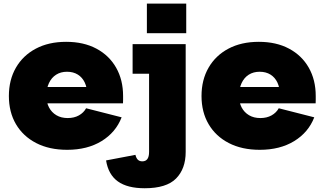

<svg xmlns="http://www.w3.org/2000/svg" viewBox="-20 -806 1772 1049"><path d="M347 12.5Q249 12.5 177.5 -24.5Q106 -61.5 67.2 -127.5Q28.5 -193.5 28.5 -281.5Q28.5 -369.5 67 -436.2Q105.5 -503 175.8 -540.2Q246 -577.5 341.5 -577.5Q437 -577.5 506.8 -540.2Q576.5 -503 614.5 -436.2Q652.5 -369.5 652.5 -281.5Q652.5 -269.5 652.5 -259.8Q652.5 -250 652 -241.5H455Q456 -252 456.2 -263.2Q456.5 -274.5 456.5 -287.5Q456.5 -326.5 443.2 -354.8Q430 -383 405.2 -398.5Q380.5 -414 346 -414Q312 -414 286.8 -398Q261.5 -382 247.5 -352.2Q233.5 -322.5 233.5 -281.5Q233.5 -246 247.8 -219Q262 -192 288 -176.5Q314 -161 350 -161Q385 -161 411 -175.5Q437 -190 450.5 -214.5L644.5 -165Q612.5 -82.5 534.8 -35Q457 12.5 347 12.5ZM156 -241.5V-330.5H508.5L514.5 -241.5Z M704.5 -565H994.5V24Q994.5 116 942 169.2Q889.5 222.5 770.5 222.5Q676 222.5 624 185.2Q572 148 559.5 70.5L720 40Q724 57.5 733 66.5Q742 75.5 757.5 75.5Q776 75.5 785.2 62.8Q794.5 50 794.5 24V-403H704.5ZM782.5 -786.5H997.5V-624.5H782.5Z M1399.5 12.5Q1301.5 12.5 1230 -24.5Q1158.5 -61.5 1119.8 -127.5Q1081 -193.5 1081 -281.5Q1081 -369.5 1119.5 -436.2Q1158 -503 1228.2 -540.2Q1298.5 -577.5 1394 -577.5Q1489.5 -577.5 1559.2 -540.2Q1629 -503 1667 -436.2Q1705 -369.5 1705 -281.5Q1705 -269.5 1705 -259.8Q1705 -250 1704.5 -241.5H1507.5Q1508.5 -252 1508.8 -263.2Q1509 -274.5 1509 -287.5Q1509 -326.5 1495.8 -354.8Q1482.5 -383 1457.8 -398.5Q1433 -414 1398.5 -414Q1364.5 -414 1339.2 -398Q1314 -382 1300 -352.2Q1286 -322.5 1286 -281.5Q1286 -246 1300.2 -219Q1314.5 -192 1340.5 -176.5Q1366.5 -161 1402.5 -161Q1437.5 -161 1463.5 -175.5Q1489.5 -190 1503 -214.5L1697 -165Q1665 -82.5 1587.2 -35Q1509.5 12.5 1399.5 12.5ZM1208.5 -241.5V-330.5H1561L1567 -241.5Z"/></svg>

Font: Hepta Slab ExtraLight ExtraBold
Style: Regular
Weight: 800
Version: Version 1.102